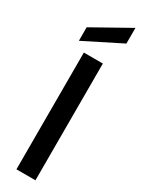

<svg xmlns="http://www.w3.org/2000/svg" viewBox="-247 -971 742 997"><g transform="rotate(30 124.0 -472.5)"><path d="M67 0V-700H181V0ZM14 -740V-821L235 -945V-851Z"/></g></svg>

Font: Rethink Sans SemiBold
Style: Regular
Weight: 600
Designer: The Rethink Sans project authors (Hans Thiessen). DM Sans designed by Colophon Foundry.
Foundry: Rethink Communications LLC
Version: Version 1.001